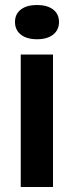

<svg xmlns="http://www.w3.org/2000/svg" viewBox="-20 -748 296 768"><path d="M63 -530H192V0H63ZM192.5 -609.5Q169 -591 128 -591Q87 -591 63.5 -609.5Q40 -628 40 -660Q40 -692 63.5 -710Q87 -728 128 -728Q169 -728 192.5 -710Q216 -692 216 -660Q216 -628 192.5 -609.5Z"/></svg>

Font: Roundo SemiBold
Style: Regular
Weight: 600
Designer: Namrata Goyal (Gurmukhi), Shiva Nallaperumal (Latin)
Foundry: Indian Type Foundry
Version: Version 1.000;PS 1.0;hotconv 1.0.88;makeotf.lib2.5.647800